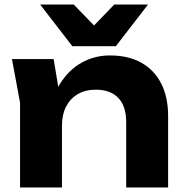

<svg xmlns="http://www.w3.org/2000/svg" viewBox="-20 -832 818 852"><path d="M33 -570H218L255 -348V0H69V-376ZM468 -586Q550 -586 607.5 -553.5Q665 -521 695.5 -461Q726 -401 726 -318V0H540V-290Q540 -361 505 -397.5Q470 -434 405 -434Q359 -434 325.5 -414.5Q292 -395 273.5 -359.5Q255 -324 255 -275L196 -306Q207 -397 245.5 -459Q284 -521 341.5 -553.5Q399 -586 468 -586ZM494 -627H301L158 -812H307L440 -675H355L487 -812H637Z"/></svg>

Font: Unbounded SemiBold
Style: Regular
Weight: 600
Designer: Luke Prowse, Jean-Baptiste Morizot, Fátima Lázaro, Florian Runge
Foundry: NaN
Version: Version 1.700